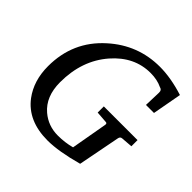

<svg xmlns="http://www.w3.org/2000/svg" viewBox="-178 -843 1015 1015"><g transform="rotate(45 329.5 -336.0)"><path d="M650 -280 586 -275Q573 -274 570 -260L524 -23Q397 12 315 12Q168 12 95 -85Q39 -160 39 -268Q39 -453 173 -573Q296 -684 460 -684Q542 -684 640 -653L610 -489H550L553 -583Q554 -604 535 -608Q498 -626 448 -626Q327 -626 238 -524Q144 -416 144 -253Q144 -146 210 -90Q263 -45 335 -45Q388 -45 436 -58L472 -262Q474 -274 465 -275L398 -280V-326H650Z"/></g></svg>

Font: Apparatus SIL
Style: Italic
Weight: 400
Italic angle: -11°
Version: Version 1.0